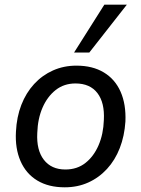

<svg xmlns="http://www.w3.org/2000/svg" viewBox="-20 -790 602 819"><path d="M256 9Q187 9 139 -20Q91 -49 67.5 -103Q44 -157 48 -228Q51 -291 71 -342.5Q91 -394 125.5 -431.5Q160 -469 206 -489.5Q252 -510 306 -510Q375 -510 423 -481Q471 -452 494.5 -398.5Q518 -345 515 -272Q511 -210 491 -158.5Q471 -107 436.5 -69.5Q402 -32 356.5 -11.5Q311 9 256 9ZM259 -67Q309 -67 344.5 -95Q380 -123 400.5 -170.5Q421 -218 423 -278Q427 -352 395.5 -393Q364 -434 302 -434Q253 -434 217.5 -406Q182 -378 161.5 -331Q141 -284 139 -223Q135 -150 167 -108.5Q199 -67 259 -67ZM296 -566 425 -770H521L361 -566Z"/></svg>

Font: Nunitoga
Style: Medium Italic
Weight: 500
Italic angle: -9°
Designer: Vernon Adams
Foundry: Vernon Adams
Version: Version 1.0